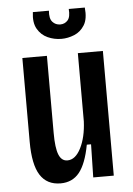

<svg xmlns="http://www.w3.org/2000/svg" viewBox="-53 -757 561 810"><g transform="rotate(-5 228.0 -352.0)"><path d="M171 13Q113 13 84.5 -32Q56 -77 56 -173V-528H160V-201Q160 -138 171.5 -109.5Q183 -81 208 -81Q242 -81 265 -126.5Q288 -172 291 -239V-528H397V0H310L313 -140H295Q280 -60 250.5 -23.5Q221 13 171 13ZM117 -717H185Q182 -684 195 -669.5Q208 -655 228 -655Q247 -655 259.5 -669Q272 -683 269 -717H337Q342 -669 325.5 -642.5Q309 -616 282 -605Q255 -594 228 -594Q197 -594 169.5 -606.5Q142 -619 126.5 -646Q111 -673 117 -717Z"/></g></svg>

Font: Bricolage Grotesque 12pt Condensed Medium
Style: Regular
Weight: 500
Width: 3
Designer: Mathieu Triay
Foundry: Atelier Triay
Version: Version 1.001; ttfautohint (v1.8.4.7-5d5b);gftools[0.9.33.de